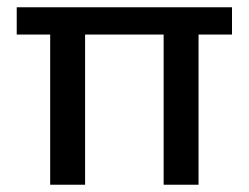

<svg xmlns="http://www.w3.org/2000/svg" viewBox="-20 -508 684 528"><path d="M214 -488V0H118V-488ZM618 -488V-413H26V-488ZM526 -488V0H430V-488Z"/></svg>

Font: Exo 2 Medium
Style: Regular
Weight: 500
Designer: Natanael Gama
Foundry: Natanael Gama
Version: Version 2.010